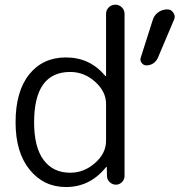

<svg xmlns="http://www.w3.org/2000/svg" viewBox="-20 -792 769 800"><path d="M499 -58.6Q499 -43.9 488.3 -33.2Q477.5 -22.5 462.9 -22.5Q448.2 -22.5 437 -33.2Q425.8 -43.9 425.8 -58.6L424.8 -95.7Q424.8 -96.7 423.8 -96.7Q422.9 -96.7 421.9 -95.7Q355.5 -12.7 254.9 -12.7Q162.1 -12.7 103.5 -85Q44.9 -157.2 44.9 -282.2Q44.9 -411.1 101.6 -481.9Q158.2 -552.7 254.9 -552.7Q354.5 -552.7 418.9 -475.6Q419.9 -474.6 420.9 -474.6Q421.9 -474.6 421.9 -475.6V-734.4Q421.9 -750 433.1 -761.2Q444.3 -772.5 460.4 -772.5Q476.6 -772.5 487.8 -761.2Q499 -750 499 -734.4ZM616.2 -708Q622.1 -728.5 639.2 -740.7Q656.2 -752.9 676.8 -752.9Q693.4 -752.9 702.1 -739.3Q708 -730.5 708 -722.7Q708 -715.8 705.1 -710L637.7 -550.8Q630.9 -536.1 618.2 -527.8Q605.5 -519.5 589.8 -519.5Q578.1 -519.5 570.3 -529.8Q562.5 -540 566.4 -551.8ZM122.1 -282.2Q122.1 -178.7 161.6 -125.5Q201.2 -72.3 272.5 -72.3Q330.1 -72.3 376 -112.8Q421.9 -153.3 421.9 -205.1V-359.4Q421.9 -410.2 376.5 -451.2Q331.1 -492.2 272.5 -492.2Q122.1 -492.2 122.1 -282.2Z"/></svg>

Font: Gen Jyuu Gothic P Normal
Style: Regular
Weight: 300
Designer: [Source Han Sans]
Ryoko NISHIZUKA  (kana & ideographs); Paul D. Hunt (Latin, Greek & Cyrillic); Wenlong ZHANG  (bopomofo
Version: Version 1.002.20150607